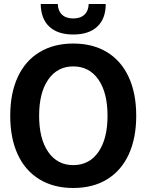

<svg xmlns="http://www.w3.org/2000/svg" viewBox="-20 -927 730 957"><path d="M31 0ZM31 -350Q31 -462 68.5 -543Q106 -624 177 -667Q248 -710 345 -710Q443 -710 513.5 -667Q584 -624 621.5 -543Q659 -462 659 -350Q659 -238 621.5 -157Q584 -76 513.5 -33Q443 10 345 10Q248 10 177 -33Q106 -76 68.5 -157Q31 -238 31 -350ZM516 -350Q516 -465 470.5 -530.5Q425 -596 345 -596Q266 -596 220.5 -530.5Q175 -465 175 -350Q175 -235 220.5 -169.5Q266 -104 345 -104Q425 -104 470.5 -169.5Q516 -235 516 -350ZM183 -907H268Q269 -873 289 -854Q309 -835 345 -835Q381 -835 401 -854Q421 -873 422 -907H507Q507 -834 465 -794.5Q423 -755 345 -755Q268 -755 226 -794Q184 -833 183 -907Z"/></svg>

Font: Sarabun
Style: Bold
Weight: 700
Designer: Suppakit Chalermlarp | Katatrad Co.,Ltd.
Foundry: Cadson Demak Co.,Ltd.
Version: Version 1.000; ttfautohint (v1.6)